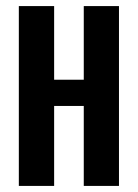

<svg xmlns="http://www.w3.org/2000/svg" viewBox="-20 -611 453 631"><path d="M41.9 0V-591H157.9V-349H255.3V-591H371V0H255.3V-262.8H157.9V0Z"/></svg>

Font: Alumni Sans SC Thin
Style: Regular
Weight: 100
Designer: Robert E. Leuschke
Foundry: Robert E. Leuschke
Version: Version 1.018